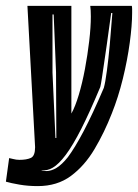

<svg xmlns="http://www.w3.org/2000/svg" viewBox="-63 -515 468 651"><path d="M65 116Q32 116 3 111Q-26 106 -43 101L-32 21L-19 24Q-8 27 3 27Q27 27 41.5 20.5Q56 14 56 -16L30 -495H179V-130Q192 -153 204 -193Q216 -233 225 -281Q234 -329 239.5 -376Q245 -423 245 -459Q245 -470 244.5 -479Q244 -488 243 -495H384Q385 -490 385 -484Q385 -478 385 -471Q385 -430 377 -370.5Q369 -311 353.5 -248Q338 -185 316 -130Q291 -66 257.5 -9.5Q224 47 177.5 81.5Q131 116 65 116ZM78 63Q82 64 86 64.5Q90 65 94 65Q111 65 129 54Q147 43 167 18Q191 -14 221 -71Q251 -128 289 -217Q294 -234 299.5 -275.5Q305 -317 309 -361L318 -471H314L299 -363Q296 -343 291.5 -311.5Q287 -280 283 -253.5Q279 -227 277 -220Q241 -134 212.5 -78Q184 -22 160 10Q136 42 116 53.5Q96 65 78 62ZM125 -47H128L127 -270L119 -466H115V-269Z"/></svg>

Font: Alumni Sans Inline One
Style: Italic
Weight: 400
Italic angle: -8°
Designer: Robert E. Leuschke
Foundry: Robert E. Leuschke
Version: Version 1.100; ttfautohint (v1.8.3)